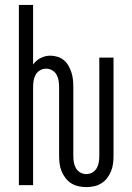

<svg xmlns="http://www.w3.org/2000/svg" viewBox="-20 -755 540 783"><path d="M332 8Q316 8 300 4.5Q284 1 270.5 -7.5Q257 -16 247 -29Q237 -42 231 -57Q225 -72 223 -88Q221 -104 221 -120V-400Q221 -413 219 -426Q217 -439 210.5 -450.5Q204 -462 192.5 -468.5Q181 -475 168 -475Q155 -475 143.5 -468.5Q132 -462 125.5 -450.5Q119 -439 117 -426Q115 -413 115 -400V0H57V-735H115V-492Q127 -509 146 -518.5Q165 -528 185 -528Q200 -528 214.5 -523.5Q229 -519 240.5 -509.5Q252 -500 259.5 -486.5Q267 -473 271.5 -459Q276 -445 277.5 -430Q279 -415 279 -400V-120Q279 -107 281 -94Q283 -81 289.5 -69.5Q296 -58 307.5 -51.5Q319 -45 332 -45Q345 -45 356.5 -51.5Q368 -58 374.5 -69.5Q381 -81 383 -94Q385 -107 385 -120V-520H443V-120Q443 -104 441 -88Q439 -72 433 -57Q427 -42 417 -29Q407 -16 393.5 -7.5Q380 1 364 4.5Q348 8 332 8Z"/></svg>

Font: Iosevka Term Curly Light
Style: Regular
Weight: 300
Designer: Belleve Invis
Foundry: Belleve Invis
Version: Version 32.3.0